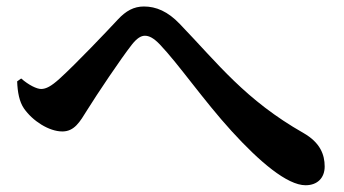

<svg xmlns="http://www.w3.org/2000/svg" viewBox="-20 -629 1040 580"><path d="M903.1 -69.4C939.5 -69.4 960.8 -92.3 960.8 -126C960.8 -162.2 947.1 -198.2 897.2 -226.9C720.1 -327.7 638.6 -436.8 523.3 -556.4C487 -594.6 451.4 -609.4 414.8 -609.4C384.5 -609.4 360.4 -596.4 335.5 -569.5C304 -535.5 209.5 -436 158.9 -390.3C134.9 -368.8 119.3 -360.2 104.2 -360.2C91 -360.2 66.5 -372.1 44 -391.9L31.8 -383.2C33 -350.2 38.5 -321.8 52.2 -301.6C78.5 -263.6 128.1 -231.9 168.3 -231.9C204.7 -231.9 221.2 -260.8 242.8 -295.7C274.1 -345.9 344.6 -451.1 378.4 -494.3C393.7 -513.5 405.7 -521 417.7 -521C430.5 -521 444.1 -514.3 463.1 -494.5C519.7 -435.1 594.9 -325.9 679.4 -233.2C763.7 -140.6 847.5 -69.4 903.1 -69.4Z"/></svg>

Font: Source Han Serif TW VF
Style: Regular
Weight: 250
Designer: Ryoko NISHIZUKA 西塚涼子 (kana & ideographs); Frank Grießhammer (Latin, Greek & Cyrillic); Wenlong ZHANG 张文龙 (bopomofo); San
Foundry: Adobe
Version: Version 2.002;hotconv 1.1.0;makeotfexe 2.6.0